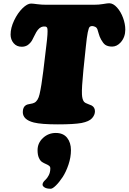

<svg xmlns="http://www.w3.org/2000/svg" viewBox="-20 -739 782 1168"><path d="M243.2 -305.7 261.7 -460.4Q267.1 -502.9 268.6 -527.8Q270 -552.7 268.8 -562Q267.6 -571.3 263.7 -574.2Q256.8 -579.6 242.2 -577.6Q218.8 -574.2 200.7 -543.5Q194.3 -532.2 186.8 -516.8Q179.2 -501.5 175.3 -494.1Q171.4 -486.8 163.8 -478.3Q156.2 -469.7 146.5 -463.4Q131.3 -454.6 112.3 -454.6Q81.1 -454.6 62.7 -476.6Q44.4 -498.5 44.4 -528.8Q44.4 -569.3 65.9 -614.5Q87.4 -659.7 116.7 -688.5Q146 -717.3 168.9 -717.3Q179.7 -717.3 206.1 -713.6Q232.4 -710 264.2 -710H549.8Q581.5 -710 607.7 -714.6Q633.8 -719.2 644.5 -719.2Q668.5 -719.2 691.7 -693.6Q714.8 -668 728.5 -630.6Q742.2 -593.3 742.2 -558.6Q742.2 -513.2 714.4 -481.4Q690.9 -455.6 662.1 -455.6Q635.7 -455.6 619.6 -466.8Q606.9 -476.6 595.2 -498Q585.4 -515.6 580.6 -533.9Q575.7 -552.2 572.3 -561.5Q568.8 -570.8 560.5 -575.2Q538.6 -585.4 526.4 -576.2Q513.2 -566.9 502.4 -457L487.3 -312Q476.6 -204.1 478.5 -165Q480 -133.3 491.7 -119.1Q497.1 -112.8 514.9 -106.4Q532.7 -100.1 537.6 -97.2Q557.6 -85.9 557.6 -62Q557.6 -40 540 -20Q522.5 0 475.6 9.3Q429.2 17.6 332 17.6Q231 17.6 186 6.3Q118.7 -10.7 118.7 -57.1Q118.7 -87.9 138.2 -99.6Q145 -104 162.6 -106.7Q180.2 -109.4 188.5 -113.8Q211.4 -125 220.7 -166Q232.4 -216.8 243.2 -305.7ZM238.8 384.3Q238.8 370.1 257.3 354Q267.1 345.2 276.6 327.1Q286.1 309.1 286.1 285.2Q286.1 274.9 278.1 269Q270 263.2 258.8 258.5Q247.6 253.9 236.1 246.6Q224.6 239.3 216.6 221.2Q208.5 203.1 208.5 174.8Q208.5 130.9 241.5 100.3Q274.4 69.8 319.3 69.8Q364.7 69.8 388.2 99.1Q411.6 128.4 411.6 174.8Q411.6 217.8 396.5 262.7Q381.3 307.6 360.8 338.6Q340.3 369.6 320.1 389.4Q299.8 409.2 288.6 409.2Q263.2 409.2 251 401.1Q238.8 393.1 238.8 384.3Z"/></svg>

Font: Cooper* Black
Style: Italic
Weight: 900
Italic angle: -7°
Designer: Owen Earl
Foundry: indestructible type*
Version: Version 0.001